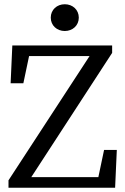

<svg xmlns="http://www.w3.org/2000/svg" viewBox="-20 -884 590 904"><path d="M20 0H522L530 -178H470L437 -21L473 -50H97L111 -25L508 -635V-670H38L30 -492H90L123 -649L87 -620H432L418 -645L20 -35V0ZM285 -738C322 -738 351 -764 351 -801C351 -838 322 -864 285 -864C248 -864 219 -838 219 -801C219 -764 248 -738 285 -738Z"/></svg>

Font: Source Serif Variable
Style: Regular
Weight: 389
Designer: Frank Grießhammer
Foundry: Adobe Systems Incorporated
Version: Version 3.001;hotconv 1.0.111;makeotfexe 2.5.65597